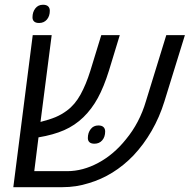

<svg xmlns="http://www.w3.org/2000/svg" viewBox="-20 -776 787 796"><path d="M115.7 -630.4H194.3L147.9 -270.5Q186 -280.3 210.4 -290.5Q234.9 -300.8 257.3 -317.4Q290.5 -341.8 313.7 -383.8Q336.9 -425.8 354.5 -482.4L399.9 -630.4H476.6L431.6 -482.9Q410.6 -415.5 385.5 -369.6Q360.4 -323.7 325.7 -290Q290.5 -255.9 245.8 -236.3Q201.2 -216.8 139.6 -206.5L122.1 -66.4H258.3Q323.7 -66.4 387.9 -101.1Q452.1 -135.7 502 -198.2Q558.6 -266.6 585 -356.4L669.4 -630.4H746.6L661.6 -355.5Q641.6 -290.5 608.6 -233.4Q575.7 -176.3 532.7 -130.9Q492.7 -89.4 446 -60.5Q399.4 -31.7 347.7 -16.6Q295.9 0 238.8 0H35.2ZM344.2 -203.6Q344.2 -225.6 356 -240.7Q367.7 -255.9 387.7 -255.9Q401.9 -255.9 408.9 -249.3Q416 -242.7 416 -231Q416 -208.5 403.8 -194.3Q391.6 -180.2 371.6 -180.2Q357.9 -180.2 351.1 -186.3Q344.2 -192.4 344.2 -203.6ZM114.7 -704.1Q114.7 -726.1 126.5 -741.2Q138.2 -756.3 158.2 -756.3Q172.4 -756.3 179.4 -749.8Q186.5 -743.2 186.5 -731.4Q186.5 -709 174.3 -694.8Q162.1 -680.7 142.1 -680.7Q128.4 -680.7 121.6 -686.8Q114.7 -692.9 114.7 -704.1Z"/></svg>

Font: Viking Open Sans
Style: Italic
Weight: 400
Italic angle: -12°
Foundry: Ascender Corporation
Version: Version 2.000